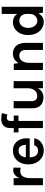

<svg xmlns="http://www.w3.org/2000/svg" viewBox="1203 -1937 748 3194"><g transform="rotate(-90 1577.0 -340.0)"><path d="M93 0V-487H211V0ZM182.1 -213.1Q182.1 -308.7 203.5 -371Q224.9 -433.4 261.2 -463.7Q297.5 -494.1 342.1 -494.1Q354.2 -494.1 364.9 -492.6Q375.6 -491 385.9 -488L384.1 -370Q370.8 -373.1 356 -375.1Q341.2 -377.1 329 -377.1Q290.1 -377.1 263.7 -358.4Q237.4 -339.6 224.2 -303.2Q211 -266.7 211 -213.1Z M666.6 14Q604.6 14 553 -17.9Q501.5 -49.8 470.5 -107.8Q439.6 -165.7 439.6 -243.1Q439.6 -323.1 470.3 -380.4Q501 -437.8 552.5 -468.4Q604.1 -499 666.6 -499Q724.7 -499 766.9 -475.7Q809 -452.3 834.9 -412.6Q860.7 -373 869.7 -323Q878.7 -273.1 870.5 -219.9H533.6V-284H787.1L764.1 -269Q765.6 -292.6 761.8 -316.5Q758 -340.4 747.5 -360.5Q736.9 -380.7 717.7 -392.9Q698.5 -405 668.5 -405Q632.5 -405 607.5 -387Q582.5 -369 569.6 -338.1Q556.6 -307.2 556.6 -268V-220.9Q556.6 -179.9 568.8 -148.5Q581 -117 605.3 -99Q629.6 -81 666.6 -81Q701.1 -81 724.5 -96.9Q748 -112.9 754.5 -144.9H873.5Q866 -98.1 838.2 -62.3Q810.3 -26.5 766.5 -6.3Q722.7 14 666.6 14Z M1043.4 0V-544Q1043.4 -596.6 1064 -629.6Q1084.5 -662.7 1118.3 -678.3Q1152.1 -693.9 1191.6 -693.9Q1215.8 -693.9 1241.8 -690.5Q1267.8 -687.1 1292.4 -682.1L1269.4 -591.1Q1256.8 -595.4 1243.5 -598.1Q1230.2 -600.9 1217.5 -600.9Q1203.4 -600.9 1190.8 -595.6Q1178.3 -590.4 1170.4 -577.4Q1162.6 -564.4 1162.6 -542V0ZM971.5 -406.9V-485.1H1251.6V-406.9Z M1706 -487H1824V0H1706ZM1373.1 -487H1491.1V-189Q1491.1 -141.7 1514.5 -117.9Q1537.9 -94.1 1579 -94.1Q1614 -94.1 1642.8 -112.3Q1671.7 -130.4 1688.8 -166.2Q1706 -202 1706 -255H1737.9Q1737.9 -166 1715 -107.4Q1692.2 -48.8 1651.6 -19.9Q1611.1 9 1558 9Q1506.2 9 1464.2 -9.5Q1422.2 -28.1 1397.7 -68.9Q1373.1 -109.8 1373.1 -177Z M2343.1 0V-283.9Q2343.1 -338 2317.1 -365.5Q2291 -393 2248.9 -393Q2213.5 -393 2186.1 -373.4Q2158.8 -353.8 2143.4 -314.6Q2128 -275.5 2128 -217H2088.9Q2088.9 -311.5 2112.5 -374.1Q2136.1 -436.8 2179.1 -467.9Q2222.1 -499 2280.1 -499Q2340 -499 2380.3 -472.2Q2420.5 -445.4 2440.8 -396.9Q2461.1 -348.4 2461.1 -283.9V0ZM2010 0V-485.1H2113L2128 -389V0Z M2812 14Q2751.1 14 2700.7 -18.3Q2650.4 -50.5 2620.7 -108.7Q2591 -166.9 2591 -244.9Q2591 -322.1 2619.7 -379.2Q2648.4 -436.3 2696.8 -467.7Q2745.1 -499 2804.1 -499Q2858 -499 2897.4 -473.2Q2936.8 -447.3 2958 -397Q2979.1 -346.7 2979.1 -273H2942Q2942 -311 2926.4 -337.8Q2910.9 -364.6 2885.7 -378.8Q2860.6 -393 2831 -393Q2795.7 -393 2768.3 -374.5Q2740.9 -356 2725.4 -322.7Q2710 -289.4 2710 -244.9Q2710 -199.1 2725.6 -165Q2741.2 -130.8 2768.4 -112Q2795.7 -93.1 2830 -93.1Q2858.1 -93.1 2883.8 -108.3Q2909.4 -123.5 2925.7 -151Q2942 -178.5 2942 -215H2979.1Q2979.1 -138.6 2956.3 -87.7Q2933.6 -36.8 2895.6 -11.4Q2857.6 14 2812 14ZM2964 0 2942 -120V-685.9H3061V0Z"/></g></svg>

Font: Karla
Style: Regular
Weight: 400
Designer: Jonathan Pinhorn
Version: Version 2.004;gftools[0.9.33]